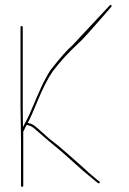

<svg xmlns="http://www.w3.org/2000/svg" viewBox="-20 -746 518 772"><path d="M64.5 -181V1C64.5 3.7 66 5 69 5C72 5 73.5 3.7 73.5 1V-218L75.5 -220L81.5 -233C83.5 -236.3 85.5 -240 87.5 -244C98.1 -241 105.1 -238.5 108.5 -236.5C112.5 -234.2 121 -227.2 134 -215.5C147 -203.8 159.8 -192.7 172.5 -182C205.1 -155.5 236.8 -129.1 265 -103C295.7 -74.5 328.8 -45.9 364.8 -17L373.8 -10C376.5 -8 378.7 -8.2 380.3 -10.5C382 -12.8 381.8 -14.7 379.8 -16L369.8 -24C363.8 -29.3 356.7 -35.3 348.3 -42C340 -48.7 329.8 -57.8 317.8 -69.5C305 -81.2 283.2 -99.8 254.5 -125.4C225.8 -151 199.9 -172.1 178 -188.5C165.7 -199.5 153 -210.8 140 -222.5C127 -234.2 118.2 -241.3 113.5 -244C106.4 -248.1 99 -250.7 91.5 -252C92.8 -254.7 95.2 -259 98.5 -265C101.8 -271 113.2 -297.3 132.7 -344C152.2 -390.6 171.3 -428.9 191.9 -459C209 -481 225.4 -500.7 241.2 -518C257.1 -535.3 272.7 -551 288.1 -565C303.5 -579 317.3 -593.3 330.3 -608C343.3 -622.7 356.5 -637.5 369.8 -652.5C383.2 -667.5 396.2 -682.3 408.8 -697L427.8 -719C429.8 -721 429.7 -723 427.3 -725C425 -727 423.2 -727 421.8 -725L272.5 -565.2C251.6 -547.3 221.6 -513.4 182.5 -463.5C168.5 -441.2 155.8 -417.5 144.5 -392.5C133.2 -367.5 122.2 -342.2 111.5 -316.5C100.8 -290.8 92.8 -273.3 87.5 -264C82.2 -254.7 77.5 -245.7 73.5 -237L72.5 -236C72.5 -238.7 72.3 -246.7 72 -260C71.7 -273.3 71.5 -292.3 71.5 -317V-637C71.5 -639.7 70 -641 67 -641C64 -641 62.5 -639.7 62.5 -637V-317Z"/></svg>

Font: Proton
Style: LitExt
Weight: 500
Version: Version 1.017